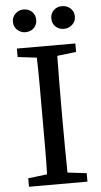

<svg xmlns="http://www.w3.org/2000/svg" viewBox="-58 -890 487 926"><g transform="rotate(-5 185.5 -427.0)"><path d="M92 -744Q70 -744 53 -759.5Q36 -775 36 -799Q36 -823 53 -838.5Q70 -854 92 -854Q117 -854 133 -838.5Q149 -823 149 -799Q149 -775 133 -759.5Q117 -744 92 -744ZM279 -744Q254 -744 238 -759.5Q222 -775 222 -799Q222 -823 238 -838.5Q254 -854 279 -854Q302 -854 319 -838.5Q336 -823 336 -799Q336 -775 319 -759.5Q302 -744 279 -744ZM44 -628V-669H327V-628L235 -617Q234 -554 233.5 -489Q233 -424 233 -359V-310Q233 -246 233.5 -181.5Q234 -117 235 -52L327 -41V0H44V-41L136 -52Q138 -115 138 -180Q138 -245 138 -310V-359Q138 -424 138 -488.5Q138 -553 136 -617Z"/></g></svg>

Font: Source Serif Pro
Style: Regular
Weight: 400
Designer: Frank Grießhammer
Foundry: Adobe Systems Incorporated
Version: Version 3.001;hotconv 1.0.111;makeotfexe 2.5.65597